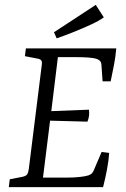

<svg xmlns="http://www.w3.org/2000/svg" viewBox="-20 -766 517 786"><path d="M400 -433 395 -503Q394 -511 390.5 -515.5Q387 -520 378 -524Q365 -529 341.5 -530.5Q318 -532 298 -532H217L190 -311L344 -317Q346 -305 344.5 -292.5Q343 -280 338 -268L185 -272L156 -39H257Q283 -39 306 -41.5Q329 -44 342 -48Q353 -52 357.5 -58Q362 -64 364 -69L396 -144L427 -140Q425 -109 418 -72Q411 -35 402 0H16L20 -32L71 -42Q86 -45 91 -52Q96 -59 98 -75L151 -500Q153 -513 149 -518.5Q145 -524 134 -526L82 -536L86 -568H456Q453 -534 447 -502Q441 -470 433 -433ZM212 -609 201 -634 372 -746 405 -695Q386 -681 352.5 -665.5Q319 -650 281.5 -635Q244 -620 212 -609Z"/></svg>

Font: Yrsa Light
Style: Italic
Weight: 300
Italic angle: -7.10001°
Designer: Anna Giedrys (Yrsa+Rasa design), David Brezina (Yrsa art-direction, Rasa art-direction, design)
Foundry: Rosetta Type Foundry
Version: Version 2.004